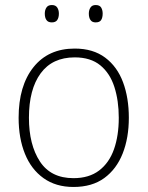

<svg xmlns="http://www.w3.org/2000/svg" viewBox="-20 -733 587 763"><path d="M492 -265Q492 -185 467.5 -123Q443 -61 394.5 -25.5Q346 10 272 10Q202 10 153 -25Q104 -60 79 -122Q54 -184 54 -265Q54 -392 113 -466Q172 -540 277 -540Q350 -540 398 -504Q446 -468 469 -406Q492 -344 492 -265ZM95 -265Q95 -158 138.5 -91.5Q182 -25 272 -25Q334 -25 374 -55.5Q414 -86 433 -140Q452 -194 452 -265Q452 -333 434.5 -387.5Q417 -442 378.5 -473.5Q340 -505 277 -505Q188 -505 141.5 -441.5Q95 -378 95 -265ZM158 -679Q158 -693 164.5 -703Q171 -713 186 -713Q201 -713 207.5 -703Q214 -693 214 -679Q214 -663 207.5 -653.5Q201 -644 186 -644Q171 -644 164.5 -653.5Q158 -663 158 -679ZM333 -679Q333 -693 339.5 -703Q346 -713 360 -713Q376 -713 382 -703Q388 -693 388 -679Q388 -663 382 -653.5Q376 -644 360 -644Q346 -644 339.5 -653.5Q333 -663 333 -679Z"/></svg>

Font: Noto Sans Disp ExtLt
Style: Regular
Weight: 200
Designer: Monotype Design Team
Foundry: Monotype Imaging Inc.
Version: Version 2.000;GOOG;noto-source:20170915:90ef993387c0